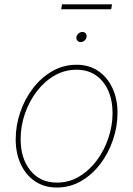

<svg xmlns="http://www.w3.org/2000/svg" viewBox="-20 -841 605 872"><path d="M237.8 10.7Q181.6 10.7 139.6 -17.3Q97.7 -45.4 74.5 -95Q51.3 -144.5 51.3 -208.5Q51.3 -270.5 71.8 -330.8Q92.3 -391.1 129.4 -439.7Q166.5 -488.3 217 -517.6Q267.6 -546.9 327.6 -546.9Q384.3 -546.9 425.8 -518.8Q467.3 -490.7 490.5 -441.4Q513.7 -392.1 513.7 -328.1Q513.7 -266.1 493.2 -205.8Q472.7 -145.5 435.8 -96.7Q398.9 -47.9 348.4 -18.6Q297.9 10.7 237.8 10.7ZM238.3 -11.7Q293.5 -11.7 339.6 -39.3Q385.7 -66.9 419.7 -112.5Q453.6 -158.2 472.4 -214.4Q491.2 -270.5 491.2 -327.1Q491.2 -385.7 471.2 -430.2Q451.2 -474.6 414.6 -499.5Q377.9 -524.4 327.6 -524.4Q273.9 -524.4 228 -498Q182.1 -471.7 147.5 -426.5Q112.8 -381.3 93.3 -325Q73.7 -268.6 73.7 -209.5Q73.7 -121.1 118.2 -66.4Q162.6 -11.7 238.3 -11.7ZM346.7 -649.9Q336.9 -649.9 331.3 -656.7Q325.7 -663.6 327.1 -672.9Q329.1 -682.6 336.9 -689.2Q344.7 -695.8 354.5 -695.8Q363.8 -695.8 369.1 -689.2Q374.5 -682.6 373 -672.9Q371.6 -663.6 363.8 -656.7Q356 -649.9 346.7 -649.9ZM488.8 -821.3 484.9 -798.8H257.8L261.7 -821.3Z"/></svg>

Font: Inter 18pt Thin
Style: Italic
Weight: 250
Italic angle: -9.3988°
Version: Version 4.001;git-66647c0bb